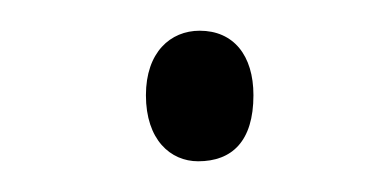

<svg xmlns="http://www.w3.org/2000/svg" viewBox="-20 -670 252 125"><path d="M75 -608C75 -579 91 -565 109 -565C131 -565 145 -578 145 -608C145 -634 132 -650 110 -650C91 -650 75 -636 75 -608Z"/></svg>

Font: Noto Sans ExtraCondensed ExtraLight
Style: Italic
Weight: 200
Width: 2
Italic angle: -12°
Designer: Monotype Design Team
Foundry: Monotype Imaging Inc.
Version: Version 2.013